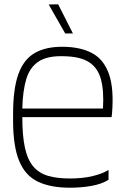

<svg xmlns="http://www.w3.org/2000/svg" viewBox="-20 -864 574 895"><path d="M306 11Q216 11 157 -17Q98 -45 69.5 -113.5Q41 -182 41 -302V-332Q41 -451 66 -519.5Q91 -588 143 -617.5Q195 -647 275 -646Q356 -645 410 -616Q464 -587 488 -518.5Q512 -450 502 -332L500 -318H84Q84 -230 96.5 -174Q109 -118 136 -87Q163 -56 205 -44Q247 -32 306 -32Q366 -32 413 -43.5Q460 -55 486 -72V-26Q454 -6 406.5 2.5Q359 11 306 11ZM84 -358H460Q465 -441 450.5 -494.5Q436 -548 394.5 -574.5Q353 -601 275 -602Q200 -604 159.5 -577Q119 -550 102.5 -495.5Q86 -441 84 -358ZM284 -708 207 -843 251 -844 320 -708Z"/></svg>

Font: Matangi Light
Style: Regular
Weight: 300
Designer: Prashant Pant
Foundry: The Graphic Ant
Version: Version 3.002